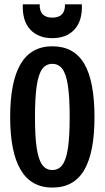

<svg xmlns="http://www.w3.org/2000/svg" viewBox="-20 -846 478 876"><path d="M26.4 -311.5Q26.4 -473.6 74.2 -554.2Q122 -634.8 218.8 -634.8Q317.5 -634.8 364.3 -555.2Q411.1 -475.6 411.1 -311.5Q411.1 -150.4 364.3 -70.3Q317.5 9.8 218.8 9.8Q122.1 9.8 74.2 -71.3Q26.4 -152.3 26.4 -311.5ZM297.9 -311.5Q297.9 -401.4 290 -454.2Q282.2 -506.9 265 -530.8Q247.9 -554.7 218.7 -554.7Q189.5 -554.7 172.4 -530.8Q155.3 -507 147.5 -454.3Q139.6 -401.5 139.6 -311.6Q139.6 -222.7 147.5 -170.3Q155.3 -118 172.5 -94.2Q189.6 -70.3 218.8 -70.3Q248 -70.3 265.1 -94.2Q282.2 -118 290 -170.3Q297.9 -222.5 297.9 -311.5ZM84 -826.2H161.1Q160.2 -795.9 174.8 -780.8Q189.5 -765.6 218.8 -765.6Q248 -765.6 262.7 -780.8Q277.3 -795.9 276.4 -826.2H353.5Q356.4 -751 319.8 -711.4Q283.2 -671.9 218.8 -671.9Q154.3 -671.9 117.7 -711.4Q81.1 -751 84 -826.2Z"/></svg>

Font: Sudo Var
Style: Regular
Weight: 400
Monospace: yes
Designer: Jens Kutilek
Foundry: Jens Kutilek
Version: Version 0.065;FEAKit 1.0